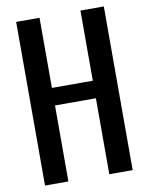

<svg xmlns="http://www.w3.org/2000/svg" viewBox="-95 -943 783 1011"><g transform="rotate(-10 297.0 -437.5)"><path d="M406.2 -406.2H187.5V0H62.5V-875H187.5V-500H406.2V-875H531.2V0H406.2Z"/></g></svg>

Font: tigers
Style: Regular
Weight: 400
Designer: vernon adams
Foundry: vernon adams
Version: Version 1.2